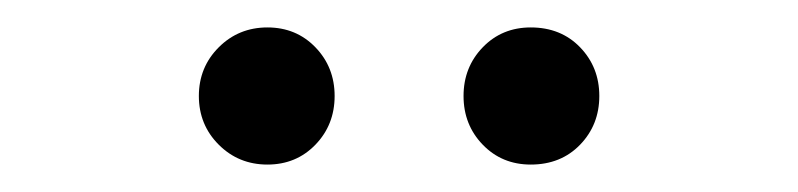

<svg xmlns="http://www.w3.org/2000/svg" viewBox="-20 -707 582 140"><path d="M175 -587Q154 -587 139.5 -601.5Q125 -616 125 -637Q125 -658 139.5 -672.5Q154 -687 175 -687Q196 -687 210 -672.5Q224 -658 224 -637Q224 -616 210 -601.5Q196 -587 175 -587ZM367 -587Q346 -587 332 -601.5Q318 -616 318 -637Q318 -658 332 -672.5Q346 -687 367 -687Q389 -687 403 -672.5Q417 -658 417 -637Q417 -616 403 -601.5Q389 -587 367 -587Z"/></svg>

Font: Source Sans 3
Style: Regular
Weight: 400
Designer: Paul D. Hunt
Foundry: Adobe
Version: Version 3.046;hotconv 1.0.118;makeotfexe 2.5.65603